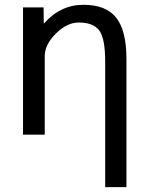

<svg xmlns="http://www.w3.org/2000/svg" viewBox="-20 -555 605 794"><path d="M161.1 -457Q229.5 -535.2 325.2 -535.2Q418 -535.2 460.4 -481.9Q502.9 -428.7 502.9 -310.5V218.8H415V-300.8Q415 -395.5 390.6 -428.7Q366.2 -461.9 305.7 -461.9Q256.8 -461.9 210.9 -416Q165 -370.1 165 -323.2V2H75.2V-524.4H160.2Z"/></svg>

Font: irohakakuC Regular
Style: Regular
Weight: 400
Designer: [Source Han Sans]
Ryoko NISHIZUKA Ë•øÂ°öÊ∂ºÂ≠ê (kana & ideographs); Paul D. Hunt (Latin, Greek & Cyrillic); Wenlong ZHAN
Version: Version 1.001.20160904